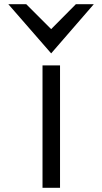

<svg xmlns="http://www.w3.org/2000/svg" viewBox="-20 -890 484 910"><path d="M222.5 -637 424.5 -870H339.5L222.5 -752L104.5 -870H19.5ZM264.5 -580H181.5V0H264.5Z"/></svg>

Font: Charger
Style: Bd
Weight: 400
Designer: Jasper
Foundry: Cannot Into Space Fonts
Version: Version 0.98